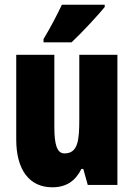

<svg xmlns="http://www.w3.org/2000/svg" viewBox="-20 -786 569 816"><path d="M425 -756V-766H243C222 -722 197 -673 165 -620V-606H284C334 -653 397 -722 425 -756ZM479 -553H317V-280C317 -191 312 -134 254 -134C222 -134 211 -172 211 -246V-553H49V-193C49 -64 105 10 202 10C261 10 300 -16 326 -68H334L353 0H479Z"/></svg>

Font: Noto Sans Lao ExtraCondensed Black
Style: Regular
Weight: 900
Width: 2
Designer: Monotype Design Team
Foundry: Monotype Imaging Inc.
Version: Version 2.003